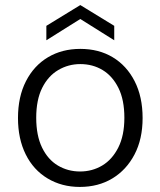

<svg xmlns="http://www.w3.org/2000/svg" viewBox="-20 -726 633 758"><path d="M295 12Q224 12 168 -21.5Q112 -55 81.5 -116.5Q51 -178 51 -260Q51 -344 82.5 -405.5Q114 -467 169.5 -500Q225 -533 297 -533Q370 -533 425 -500Q480 -467 511.5 -405.5Q543 -344 543 -260Q543 -177 511 -116Q479 -55 423.5 -21.5Q368 12 295 12ZM296 -49Q344 -49 383.5 -72.5Q423 -96 447 -143.5Q471 -191 471 -261Q471 -332 447.5 -379Q424 -426 385 -449.5Q346 -473 297 -473Q250 -473 210 -449.5Q170 -426 146.5 -379Q123 -332 123 -261Q123 -191 146 -143.5Q169 -96 208.5 -72.5Q248 -49 296 -49ZM163 -567V-624L297 -706L431 -624V-567L297 -651Z"/></svg>

Font: DM Sans 10pt Light
Style: Regular
Weight: 300
Version: Version 4.004;gftools[0.9.30]